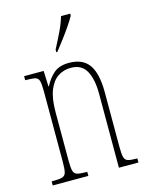

<svg xmlns="http://www.w3.org/2000/svg" viewBox="-116 -839 704 911"><g transform="rotate(-15 236.5 -383.0)"><path d="M28 0V-20H36Q67 -20 81 -24.5Q95 -29 99 -45Q103 -61 103 -96V-441Q103 -476 99 -492Q95 -508 81 -512Q67 -516 36 -516H31V-536H127L130 -459H132Q151 -496 178 -519Q205 -542 252 -542Q320 -542 350.5 -498.5Q381 -455 381 -363V-96Q381 -61 385 -45Q389 -29 402.5 -24.5Q416 -20 445 -20H449V0H353V-364Q353 -434 330.5 -475.5Q308 -517 254 -517Q220 -517 192 -499Q164 -481 147.5 -440.5Q131 -400 131 -333V-96Q131 -61 135 -45Q139 -29 153 -24.5Q167 -20 197 -20H203V0ZM208 -619Q231 -663 247.5 -697.5Q264 -732 274 -766H319V-756Q310 -739 292 -712.5Q274 -686 253 -658Q232 -630 213 -606H208Z"/></g></svg>

Font: Noto Serif Georgian ExtraCondensed Thin
Style: Regular
Weight: 100
Width: 2
Designer: Monotype Design Team, Akaki Razmadze
Foundry: Google LLC
Version: Version 2.003; ttfautohint (v1.8.4.7-5d5b)